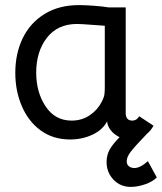

<svg xmlns="http://www.w3.org/2000/svg" viewBox="-20 -537 635 753"><path d="M595 159Q578 176 548.5 186Q519 196 493 196Q452 196 425 167.5Q398 139 398 98Q398 71 410.5 49Q423 27 449 1Q428 -9 414.5 -26Q401 -43 400 -62V-61Q383 -28 343 -9Q303 10 255 10Q188 10 139.5 -25.5Q91 -61 65.5 -121Q40 -181 40 -251Q40 -327 69 -387Q98 -447 154.5 -482Q211 -517 290 -517Q313 -517 347.5 -514.5Q382 -512 406 -508H473V-93Q473 -79 479.5 -71.5Q486 -64 499 -64Q516 -64 526 -81L582 -44Q571 -24 556 -12Q507 39 492 59Q477 79 477 95Q477 109 486 115.5Q495 122 507 122Q530 122 560 95ZM391 -194V-436L349 -439Q299 -443 282 -443Q206 -443 164 -389Q122 -335 122 -252Q122 -175 159 -119.5Q196 -64 261 -64Q301 -64 332 -85Q363 -106 379 -138Q388 -155 389.5 -167Q391 -179 391 -194Z"/></svg>

Font: Bellota
Style: Bold
Weight: 700
Designer: Kemie Guaida
Foundry: Kemie Guaida
Version: Version 4.001